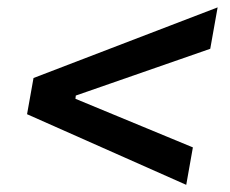

<svg xmlns="http://www.w3.org/2000/svg" viewBox="-20 -608 626 523"><path d="M487.3 -104.5 53.7 -296.9 71.3 -395.5 572.8 -587.9 552.7 -475.1 186.5 -347.7 185.5 -338.9 505.4 -206.5Z"/></svg>

Font: Cascadia Mono NF
Style: Italic
Weight: 400
Italic angle: -10°
Monospace: yes
Designer: Aaron Bell
Foundry: Saja Typeworks
Version: Version 2404.023